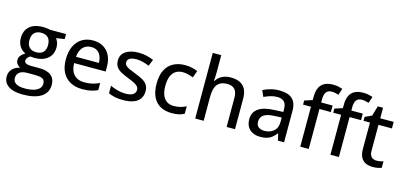

<svg xmlns="http://www.w3.org/2000/svg" viewBox="-80 -1336 4515 2147"><g transform="rotate(15 2177.0 -262.5)"><path d="M235.8 240.2Q127.9 240.2 70.1 200.7Q12.2 161.1 12.2 90.3Q12.2 40 43.9 5.1Q75.7 -29.8 132.8 -42Q111.3 -51.8 95.9 -72Q80.6 -92.3 80.6 -117.7Q80.6 -147.5 97.4 -169.2Q114.3 -190.9 147.9 -211.4Q105.5 -229 79.6 -269.8Q53.7 -310.5 53.7 -365.2Q53.7 -423.3 78.4 -464.4Q103 -505.4 149.4 -526.9Q195.8 -548.3 262.2 -548.3Q276.9 -548.3 292.5 -547.1Q308.1 -545.9 322.3 -543.5Q336.4 -541 345.2 -538.6H530.8V-480.5L435.1 -465.8Q449.2 -447.3 458 -421.9Q466.8 -396.5 466.8 -366.2Q466.8 -284.2 410.9 -236.6Q355 -189 256.3 -189Q233.4 -189.5 210 -192.9Q189 -180.7 178.2 -166.3Q167.5 -151.9 167.5 -133.3Q167.5 -119.1 177 -110.4Q186.5 -101.6 204.6 -97.4Q222.7 -93.3 248.5 -93.3H342.3Q430.2 -93.3 477.1 -56.2Q523.9 -19 523.9 52.2Q523.9 142.6 449.7 191.4Q375.5 240.2 235.8 240.2ZM239.3 168.5Q302.2 168.5 344.5 155.8Q386.7 143.1 408.2 119.6Q429.7 96.2 429.7 64Q429.7 34.7 415.8 19.3Q401.9 3.9 374.5 -1.5Q347.2 -6.8 307.1 -6.8H218.3Q184.1 -6.8 158.7 3.9Q133.3 14.6 119.1 34.9Q105 55.2 105 85Q105 125.5 139.9 147Q174.8 168.5 239.3 168.5ZM260.7 -255.9Q314.9 -255.9 341.8 -284.4Q368.7 -313 368.7 -366.2Q368.7 -423.3 341.3 -452.1Q314 -481 260.3 -481Q208 -481 180.4 -451.4Q152.8 -421.9 152.8 -365.2Q152.8 -313 180.7 -284.4Q208.5 -255.9 260.7 -255.9Z M842.8 -547.9Q913.1 -547.9 963.4 -517.8Q1013.7 -487.8 1040.5 -433.1Q1067.4 -378.4 1067.4 -304.2V-248.5H702.1Q703.6 -162.1 746.6 -116Q789.6 -69.8 867.2 -69.8Q918.5 -69.8 958.5 -79.6Q998.5 -89.4 1041.5 -108.4V-25.9Q1001 -7.3 960.2 1.2Q919.4 9.8 862.8 9.8Q784.7 9.8 725.8 -21.5Q667 -52.7 634.3 -114Q601.6 -175.3 601.6 -265.1Q601.6 -354 631.3 -417.2Q661.1 -480.5 715.3 -514.2Q769.5 -547.9 842.8 -547.9ZM842.3 -471.7Q782.7 -471.7 746.6 -432.9Q710.4 -394 704.1 -321.8H968.8Q968.3 -366.2 954.6 -399.9Q940.9 -433.6 913.3 -452.6Q885.7 -471.7 842.3 -471.7Z M1555.7 -150.4Q1555.7 -98.1 1530 -62.3Q1504.4 -26.4 1455.6 -8.3Q1406.7 9.8 1338.4 9.8Q1281.7 9.8 1240.7 1.2Q1199.7 -7.3 1166.5 -23.4V-110.4Q1202.1 -93.3 1249 -80.1Q1295.9 -66.9 1340.8 -66.9Q1403.8 -66.9 1431.9 -86.9Q1460 -106.9 1460 -141.1Q1460 -161.1 1448.7 -176.5Q1437.5 -191.9 1409.4 -207.3Q1381.3 -222.7 1329.1 -242.7Q1277.8 -262.7 1241.5 -282.7Q1205.1 -302.7 1186 -331.1Q1167 -359.4 1167 -404.3Q1167 -474.1 1222.9 -511Q1278.8 -547.9 1370.6 -547.9Q1419.4 -547.9 1462.6 -538.1Q1505.9 -528.3 1545.4 -510.7L1513.7 -435.1Q1478.5 -450.2 1441.4 -460.2Q1404.3 -470.2 1365.7 -470.2Q1315.4 -470.2 1288.8 -454.1Q1262.2 -438 1262.2 -409.7Q1262.2 -387.7 1274.7 -373Q1287.1 -358.4 1316.4 -344.5Q1345.7 -330.6 1395.5 -311.5Q1444.8 -293 1480.7 -272.9Q1516.6 -252.9 1536.1 -224.1Q1555.7 -195.3 1555.7 -150.4Z M1898.9 9.8Q1824.7 9.8 1769 -20Q1713.4 -49.8 1682.9 -111.1Q1652.3 -172.4 1652.3 -266.1Q1652.3 -363.8 1685.1 -426Q1717.8 -488.3 1775.6 -518.1Q1833.5 -547.9 1908.2 -547.9Q1952.1 -547.9 1990.5 -539.1Q2028.8 -530.3 2054.7 -517.1L2025.4 -437.5Q1998 -448.2 1966.6 -456.5Q1935.1 -464.8 1906.7 -464.8Q1855 -464.8 1821 -442.1Q1787.1 -419.4 1770 -375.5Q1752.9 -331.5 1752.9 -267.1Q1752.9 -204.6 1769.8 -161.4Q1786.6 -118.2 1819.6 -95.7Q1852.5 -73.2 1901.9 -73.2Q1945.3 -73.2 1980 -83Q2014.6 -92.8 2043.9 -107.9V-21.5Q2015.6 -5.9 1981.4 2Q1947.3 9.8 1898.9 9.8Z M2268.6 -759.8V-550.8Q2268.6 -525.9 2267.1 -502Q2265.6 -478 2263.7 -461.9H2269.5Q2286.6 -490.2 2311.8 -509Q2336.9 -527.8 2368.9 -537.4Q2400.9 -546.9 2436.5 -546.9Q2499.5 -546.9 2543 -526.4Q2586.4 -505.9 2608.9 -462.6Q2631.3 -419.4 2631.3 -350.6V0H2534.2V-337.4Q2534.2 -401.9 2505.9 -434.3Q2477.5 -466.8 2418.9 -466.8Q2363.3 -466.8 2330.1 -444.6Q2296.9 -422.4 2282.7 -379.4Q2268.6 -336.4 2268.6 -273.9V0H2170.4V-759.8Z M3001 -547.4Q3100.6 -547.4 3149.9 -503.2Q3199.2 -459 3199.2 -363.8V0H3128.9L3109.9 -78.1H3106Q3083.5 -48.8 3059.1 -29.3Q3034.7 -9.8 3002.7 0Q2970.7 9.8 2924.8 9.8Q2876 9.8 2837.9 -7.8Q2799.8 -25.4 2778.1 -60.8Q2756.3 -96.2 2756.3 -150.9Q2756.3 -232.9 2819.3 -275.4Q2882.3 -317.9 3010.3 -321.8L3103 -325.7V-356Q3103 -418.9 3075 -444.8Q3046.9 -470.7 2996.6 -470.7Q2955.1 -470.7 2917 -458.7Q2878.9 -446.8 2843.8 -430.2L2812.5 -501.5Q2850.6 -521 2899.2 -534.2Q2947.8 -547.4 3001 -547.4ZM3102.1 -261.2 3026.9 -257.8Q2933.6 -254.4 2895.8 -226.8Q2857.9 -199.2 2857.9 -149.9Q2857.9 -106.9 2883.8 -86.9Q2909.7 -66.9 2952.1 -66.9Q3017.6 -66.9 3059.8 -103.8Q3102.1 -140.6 3102.1 -212.9Z M3617.2 -462.4H3484.9V0H3386.7V-462.4H3295.4V-509.8L3386.7 -539.6V-576.7Q3386.7 -644.5 3407.7 -685.8Q3428.7 -727.1 3468 -746.1Q3507.3 -765.1 3563.5 -765.1Q3597.2 -765.1 3625.2 -759.3Q3653.3 -753.4 3673.8 -746.1L3648.4 -670.9Q3631.8 -676.3 3611.3 -680.9Q3590.8 -685.5 3567.9 -685.5Q3525.4 -685.5 3505.1 -658.2Q3484.9 -630.9 3484.9 -575.7V-538.1H3617.2ZM3966.3 -462.4H3834V0H3735.8V-462.4H3644.5V-509.8L3735.8 -539.6V-576.7Q3735.8 -644.5 3756.8 -685.8Q3777.8 -727.1 3817.1 -746.1Q3856.4 -765.1 3912.6 -765.1Q3946.3 -765.1 3974.4 -759.3Q4002.4 -753.4 4022.9 -746.1L3997.6 -670.9Q3981 -676.3 3960.4 -680.9Q3939.9 -685.5 3917 -685.5Q3874.5 -685.5 3854.2 -658.2Q3834 -630.9 3834 -575.7V-538.1H3966.3Z M4248.5 -69.8Q4269.5 -69.8 4291 -73.5Q4312.5 -77.1 4328.1 -83V-7.8Q4311.5 -0.5 4283.9 4.6Q4256.3 9.8 4227.5 9.8Q4183.6 9.8 4147.9 -5.4Q4112.3 -20.5 4091.1 -57.1Q4069.8 -93.8 4069.8 -158.7V-462.4H3995.1V-507.8L4073.2 -543.9L4107.9 -660.2H4168.5V-538.1H4324.2V-462.4H4168.5V-160.2Q4168.5 -114.7 4190.2 -92.3Q4211.9 -69.8 4248.5 -69.8Z"/></g></svg>

Font: Open Sans Medium
Style: Regular
Weight: 500
Designer: Monotype Design Team
Foundry: Monotype Imaging Inc.
Version: Version 3.000